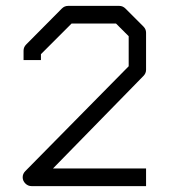

<svg xmlns="http://www.w3.org/2000/svg" viewBox="-20 -680 580 652"><path d="M119 -476H60V-508Q60 -520 69 -529L190 -651Q199 -660 211 -660H385Q397 -660 406 -651L467 -590Q476 -581 476 -569V-443Q476 -431 467 -422L160 -108H476V-48H87Q75 -48 66 -57Q57 -66 57 -78Q57 -90 66 -99L417 -455V-557L374 -600H223L119 -496Z"/></svg>

Font: 3270 Nerd Font
Style: Regular
Weight: 400
Monospace: yes
Version: Version 3.0.1;Nerd Fonts 3.3.0